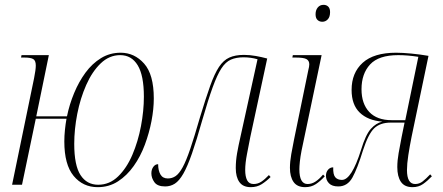

<svg xmlns="http://www.w3.org/2000/svg" viewBox="-20 -764 1834 794"><path d="M384 10Q323 10 284.5 -36.5Q246 -83 246 -179Q246 -202 248.5 -226.5Q251 -251 255 -273H128L71 0H30L121 -441Q128 -476 128 -493Q128 -514 117 -520Q106 -526 82 -526H67L69 -536H182L130 -283H257Q267 -332 286.5 -379Q306 -426 333.5 -463.5Q361 -501 397.5 -523.5Q434 -546 479 -546Q536 -546 576 -501Q616 -456 616 -357Q616 -313 606.5 -263.5Q597 -214 579 -165.5Q561 -117 533 -77.5Q505 -38 468 -14Q431 10 384 10ZM386 0Q433 0 468.5 -34.5Q504 -69 527.5 -124Q551 -179 563 -242.5Q575 -306 575 -364Q575 -452 549.5 -494Q524 -536 477 -536Q432 -536 396.5 -502Q361 -468 336.5 -412.5Q312 -357 299.5 -293Q287 -229 287 -169Q287 -80 313 -40Q339 0 386 0Z M1017 10Q985 10 970 -11Q955 -32 955 -69Q955 -99 960.5 -130.5Q966 -162 975 -201L1045 -519Q1017 -527 987 -527Q957 -527 935 -517.5Q913 -508 895.5 -481Q878 -454 859.5 -403Q841 -352 817 -269Q793 -184 774 -129.5Q755 -75 738 -45.5Q721 -16 703 -4.5Q685 7 663 7Q631 7 618.5 -10.5Q606 -28 606 -47Q606 -63 614 -74Q622 -85 634 -85Q634 -59 643.5 -42.5Q653 -26 674 -26Q692 -26 706.5 -36Q721 -46 735.5 -72.5Q750 -99 767 -149Q784 -199 807 -279Q831 -358 849 -408.5Q867 -459 885.5 -487Q904 -515 928.5 -526Q953 -537 989 -537Q1013 -537 1038 -532.5Q1063 -528 1085 -522L1015 -197Q1009 -166 1001.5 -127.5Q994 -89 994 -61Q994 -34 1002 -18.5Q1010 -3 1029 -3Q1046 -3 1060.5 -12.5Q1075 -22 1092 -40L1099 -32Q1082 -15 1062.5 -2.5Q1043 10 1017 10Z M1313 -674Q1301 -674 1293 -681.5Q1285 -689 1285 -705Q1285 -722 1294 -733Q1303 -744 1318 -744Q1330 -744 1337.5 -736.5Q1345 -729 1345 -714Q1345 -694 1335.5 -684Q1326 -674 1313 -674ZM1242 10Q1209 10 1194 -11.5Q1179 -33 1179 -70Q1179 -95 1184.5 -126.5Q1190 -158 1196 -187L1255 -474Q1259 -489 1259 -498Q1259 -513 1247.5 -519.5Q1236 -526 1204 -526H1189L1191 -536H1310L1227 -141Q1222 -115 1220 -95.5Q1218 -76 1218 -64Q1218 -3 1252 -3Q1269 -3 1284.5 -13Q1300 -23 1316 -42L1323 -35Q1305 -15 1286 -2.5Q1267 10 1242 10Z M1686 10Q1653 10 1638 -12Q1623 -34 1623 -73Q1623 -100 1628.5 -131Q1634 -162 1641 -198L1653 -257H1596Q1552 -257 1527.5 -233.5Q1503 -210 1481 -142Q1458 -67 1437.5 -30Q1417 7 1379 7Q1353 7 1340.5 -6Q1328 -19 1328 -37Q1328 -52 1336.5 -62Q1345 -72 1358 -72Q1357 -42 1366.5 -31Q1376 -20 1394 -20Q1434 -20 1473 -144Q1492 -207 1513.5 -231Q1535 -255 1561 -261Q1501 -266 1467.5 -298.5Q1434 -331 1434 -392Q1434 -463 1480 -504.5Q1526 -546 1618 -546Q1644 -546 1681 -542.5Q1718 -539 1752 -533L1682 -198Q1674 -158 1668.5 -122Q1663 -86 1663 -61Q1663 -3 1697 -3Q1714 -3 1727.5 -13.5Q1741 -24 1759 -43L1766 -35Q1748 -16 1729.5 -3Q1711 10 1686 10ZM1600 -267H1656L1710 -529Q1666 -536 1627 -536Q1546 -536 1510.5 -497.5Q1475 -459 1475 -395Q1475 -335 1507 -301Q1539 -267 1600 -267Z"/></svg>

Font: Noto Serif Display Condensed ExtraLight
Style: Italic
Weight: 200
Width: 3
Italic angle: -12°
Designer: Monotype Design Team
Foundry: Monotype Imaging Inc.
Version: Version 2.009